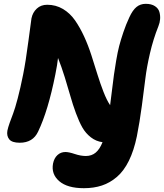

<svg xmlns="http://www.w3.org/2000/svg" viewBox="-20 -780 865 1013"><path d="M422.9 212.9Q335.4 212.9 292.5 175.8Q249.5 138.7 259.8 83Q265.6 54.2 283.2 38.1Q300.8 22 325.2 22Q343.3 22 374.5 32.5Q405.8 43 433.1 43Q463.4 43 484.6 25.4Q505.9 7.8 521 -29.8Q486.8 -34.2 459.5 -55.4Q432.1 -76.7 414.8 -106.9Q397.5 -137.2 380.6 -182.9Q363.8 -228.5 351.8 -271.5Q339.8 -314.5 321.8 -372.3Q303.7 -430.2 286.1 -474.1Q282.7 -440.4 272 -387.2Q233.9 -195.8 181.2 -85.9Q153.8 -26.9 84 -26.9Q43.5 -26.9 28.8 -44.9Q14.2 -63 19 -90.8Q22.5 -107.9 31 -131.8Q39.6 -155.8 49.3 -181.2Q59.1 -206.5 73.5 -261.2Q87.9 -315.9 102.1 -387.2Q115.7 -454.6 130.1 -564.9Q144.5 -675.3 146 -683.1Q152.3 -714.4 174.1 -734.6Q195.8 -754.9 229 -754.9Q274.4 -754.9 312 -732.7Q349.6 -710.4 376 -672.4Q402.3 -634.3 423.8 -587.6Q445.3 -541 462.4 -487.8Q479.5 -434.6 494.1 -387.2Q508.8 -339.8 526.1 -295.2Q543.5 -250.5 561 -225.1Q564.5 -250.5 571 -304.9Q577.6 -359.4 581.3 -386.2Q585 -413.1 592.8 -459.5Q600.6 -505.9 608.9 -537.6Q617.2 -569.3 630.9 -609.9Q644.5 -650.4 662.1 -688Q679.7 -726.6 700.2 -743.2Q720.7 -759.8 749 -759.8Q778.8 -759.8 797.4 -747.6Q815.9 -735.4 821 -716.8Q826.2 -698.2 824.7 -679Q823.2 -659.7 815.9 -642.1Q788.1 -572.3 771 -498Q753.9 -423.8 747.1 -366.9Q740.2 -310.1 728.5 -222.4Q716.8 -134.8 702.1 -61Q686.5 14.6 659.9 68.4Q633.3 122.1 596.9 153.3Q560.5 184.6 517.8 198.7Q475.1 212.9 422.9 212.9Z"/></svg>

Font: Shantell Sans Bouncy
Style: Italic
Weight: 800
Italic angle: -11.31°
Designer: Stephen Nixon, Anya Danilova, Shantell Martin
Foundry: Arrow Type
Version: Version 1.006;[9816181b4]